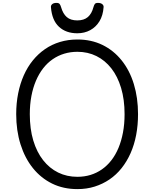

<svg xmlns="http://www.w3.org/2000/svg" viewBox="-20 -1288 1067 1327"><path d="M515 19Q418 19 340.5 -19Q263 -57 207.5 -126Q152 -195 122 -290Q92 -385 92 -499Q92 -575 105.5 -642.5Q119 -710 144.5 -767.5Q170 -825 207 -870.5Q244 -916 291 -948.5Q338 -981 394.5 -998Q451 -1015 515 -1015Q611 -1015 688 -977.5Q765 -940 820.5 -871Q876 -802 905 -707Q934 -612 934 -499Q934 -423 921 -355Q908 -287 882.5 -229.5Q857 -172 820.5 -126Q784 -80 737 -48Q690 -16 634.5 1.5Q579 19 515 19ZM515 -66Q563 -66 605.5 -79Q648 -92 684.5 -117.5Q721 -143 750 -180.5Q779 -218 799 -266Q819 -314 830 -372.5Q841 -431 841 -499Q841 -600 817 -680Q793 -760 749.5 -815.5Q706 -871 646.5 -900.5Q587 -930 515 -930Q467 -930 424 -917Q381 -904 344 -878.5Q307 -853 278 -815.5Q249 -778 228.5 -730Q208 -682 197 -624Q186 -566 186 -499Q186 -397 210 -317Q234 -237 278 -181Q322 -125 382 -95.5Q442 -66 515 -66ZM514 -1058Q436 -1058 387.5 -1103Q339 -1148 332 -1239Q331 -1251 341 -1259.5Q351 -1268 370 -1268Q386 -1268 392 -1260.5Q398 -1253 402 -1239Q415 -1193 441.5 -1170Q468 -1147 514 -1147Q560 -1147 587 -1170Q614 -1193 626 -1239Q630 -1253 635.5 -1260.5Q641 -1268 657 -1268Q676 -1268 686.5 -1259.5Q697 -1251 696 -1239Q692 -1181 667.5 -1141Q643 -1101 603.5 -1079.5Q564 -1058 514 -1058Z"/></svg>

Font: Playwrite PE
Style: Regular
Weight: 400
Designer: Veronika Burian, José Scaglione
Foundry: TypeTogether
Version: Version 1.002